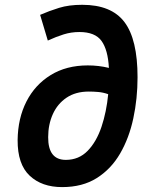

<svg xmlns="http://www.w3.org/2000/svg" viewBox="-20 -762 626 792"><path d="M236.3 9.8Q152.3 9.8 102.3 -37.4Q52.2 -84.5 52.7 -184.1Q53.7 -273.9 89.1 -343.3Q124.5 -412.6 189.2 -452.4Q253.9 -492.2 342.3 -492.2Q387.2 -492.2 429.2 -481.9Q425.3 -556.6 398.7 -593.3Q372.1 -629.9 307.6 -629.9Q273.4 -629.9 242.4 -620.1Q211.4 -610.4 177.2 -594.7L145.5 -700.7Q183.6 -717.3 223.9 -729.7Q264.2 -742.2 319.3 -742.2Q439.5 -742.2 493.4 -670.9Q547.4 -599.6 547.4 -443.4Q547.4 -355.5 530 -274.2Q512.7 -192.9 475.6 -128.9Q438.5 -64.9 379.4 -27.6Q320.3 9.8 236.3 9.8ZM426.3 -373.5Q405.3 -380.9 385 -382.6Q364.7 -384.3 346.2 -384.3Q292 -384.3 254.6 -359.1Q217.3 -334 198 -291.3Q178.7 -248.5 178.7 -196.3Q178.2 -102.5 251.5 -102.5Q305.2 -102.5 341.6 -139.9Q377.9 -177.2 398.7 -239Q419.4 -300.8 426.3 -373.5Z"/></svg>

Font: Cascadia Code NF SemiBold
Style: Italic
Weight: 600
Italic angle: -10°
Monospace: yes
Designer: Aaron Bell
Foundry: Saja Typeworks
Version: Version 2404.023; ttfautohint (v1.8.4)